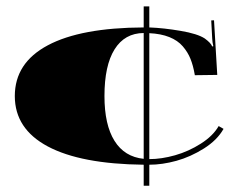

<svg xmlns="http://www.w3.org/2000/svg" viewBox="-20 -527 739 599"><path d="M428.3 -507H445.8V-441.4Q490.8 -439.7 543.5 -430.7Q596.2 -421.8 618.9 -406.9Q638.5 -392.5 642 -382L645.5 -382.9Q642.5 -395.1 642 -407.3L639 -463.3L647.7 -463.7L657.8 -293.3L587.8 -292.4L587.4 -295Q582.6 -322.6 574.3 -343.3Q566 -364.1 550.3 -382.4Q534.5 -400.8 508.3 -411.3Q482.1 -421.8 445.8 -423.5V-30.6Q483.8 -30.6 526.2 -42.6Q568.6 -54.6 606.6 -78.9Q644.7 -103.1 662.2 -133.7L677.4 -125Q657.8 -90 616.3 -63.8Q574.7 -37.6 530.4 -25.3Q486 -13.1 445.8 -13.1V52.4H428.3V-13.1Q232.1 -15.3 129.2 -70.1Q26.2 -125 26.2 -227.3Q26.2 -330.9 129.2 -385.7Q232.1 -440.6 428.3 -441.4ZM428.3 -31.5V-424Q368.9 -423.5 337.4 -373Q305.9 -322.6 305.9 -227.3Q305.9 -137.7 337.2 -87.6Q368.4 -37.6 428.3 -31.5Z"/></svg>

Font: FoglihtenBlackPcs
Style: BlackPcs
Weight: 900
Version: Version 0.75